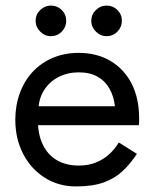

<svg xmlns="http://www.w3.org/2000/svg" viewBox="-20 -660 555 690"><path d="M86 -210H479Q480 -216 480 -222Q480 -228 480 -234Q480 -307 453 -359.5Q426 -412 377 -441Q328 -470 263 -470Q204 -470 156.5 -446Q109 -422 79 -379Q49 -336 39 -279Q37 -267 36 -255Q35 -243 35 -230Q35 -161 63.5 -106.5Q92 -52 141.5 -21Q191 10 253 10Q313 10 353 -4.5Q393 -19 421 -45.5Q449 -72 472 -107L407 -148Q392 -123 371 -104.5Q350 -86 323.5 -75.5Q297 -65 263 -65Q218 -65 185 -84Q152 -103 134 -140Q116 -177 116 -230L118 -260Q118 -303 137.5 -334.5Q157 -366 190 -383Q223 -400 263 -400Q303 -400 330.5 -384.5Q358 -369 373.5 -341.5Q389 -314 393 -278H86ZM308 -585Q308 -563 324.5 -546.5Q341 -530 363 -530Q386 -530 402 -546.5Q418 -563 418 -585Q418 -608 402 -624Q386 -640 363 -640Q341 -640 324.5 -624Q308 -608 308 -585ZM108 -585Q108 -563 124.5 -546.5Q141 -530 163 -530Q186 -530 202 -546.5Q218 -563 218 -585Q218 -608 202 -624Q186 -640 163 -640Q141 -640 124.5 -624Q108 -608 108 -585Z"/></svg>

Font: Glinicke Jost Regular
Style: Regular
Weight: 400
Version: Version 3.710